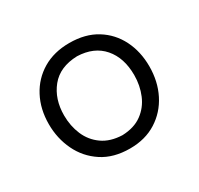

<svg xmlns="http://www.w3.org/2000/svg" viewBox="-98 -875 669 646"><g transform="rotate(-30 236.5 -552.0)"><path d="M238.2 -347.3Q297.6 -347.3 341.1 -374.9Q384.6 -402.4 408.3 -449.3Q432 -496.3 432 -554.6Q432 -611.8 409.1 -657.6Q386.2 -703.4 342.8 -730.3Q299.4 -757.2 237.6 -757.2Q177.9 -757.2 133.9 -731Q90 -704.8 65.8 -658.9Q41.6 -613.1 41.6 -554.6Q41.6 -499.5 64.2 -452.3Q86.8 -405 130.6 -376.2Q174.4 -347.3 238.2 -347.3ZM238 -399Q191.7 -400.6 161.1 -422.3Q130.5 -443.9 115.6 -478.9Q100.8 -513.8 100.8 -554.6Q100.8 -618 135.4 -660.7Q170 -703.4 238 -705.5Q302.6 -703.3 337.9 -662.5Q373.2 -621.7 373.2 -554.6Q373.2 -514.2 358.6 -479.3Q344 -444.3 314.1 -422.5Q284.3 -400.6 238 -399Z"/></g></svg>

Font: Pinar-VF
Style: Regular
Weight: 300
Designer: Amin Abedi
Version: Version 3.0